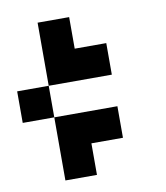

<svg xmlns="http://www.w3.org/2000/svg" viewBox="-74 -687 647 749"><g transform="rotate(-10 250.0 -312.5)"><path d="M375 -375H125V-625H250V-500H375ZM125 -375V-250H0V-375ZM250 -125V0H125V-250H375V-125Z"/></g></svg>

Font: Tiny5
Style: Regular
Weight: 400
Designer: Stefan Schmidt
Foundry: Made with Bits'n'Picas by Kreative Software
Version: Version 1.002; ttfautohint (v1.8.4.7-5d5b)